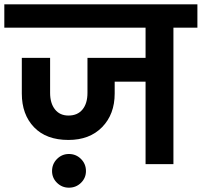

<svg xmlns="http://www.w3.org/2000/svg" viewBox="-41 -760 934 889"><path d="M-21 -632V-740H873V-632H762V0H633V-382H490V-327Q490 -231 432 -171.5Q374 -112 276 -112Q173 -112 116.5 -171Q60 -230 60 -327V-492H191V-330Q191 -282 213.5 -253.5Q236 -225 276 -225Q318 -225 341 -253Q364 -281 364 -330V-492H633V-632ZM278 109Q246 109 223 86.5Q200 64 200 32Q200 -1 223 -24Q246 -47 278 -47Q311 -47 334 -24Q357 -1 357 32Q357 64 334 86.5Q311 109 278 109Z"/></svg>

Font: SVN-Poppins SemiBold
Style: Regular
Weight: 600
Designer: Ninad Kale (Devanagari), Jonny Pinhorn (Latin)
Foundry: Indian Type Foundry
Version: Version 3.002 2017